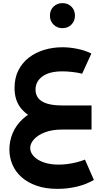

<svg xmlns="http://www.w3.org/2000/svg" viewBox="-20 -828 676 1227"><path d="M348 379Q272 379 214.5 359Q157 339 118 304.5Q79 270 59.5 224Q40 178 40 127Q40 73 61 23Q82 -27 124 -66.5Q166 -106 228.5 -130Q291 -154 375 -154V0Q313 0 267.5 17.5Q222 35 197.5 62Q173 89 173 118Q173 146 195.5 170.5Q218 195 259 209.5Q300 224 355 224Q383 224 413 220Q443 216 472 208.5Q501 201 523 192L580 322Q532 350 472 364.5Q412 379 348 379ZM375 0V-154H565V0ZM380 -37Q296 -37 226 -61Q156 -85 114.5 -135.5Q73 -186 73 -266Q73 -331 98 -379.5Q123 -428 165.5 -460.5Q208 -493 263 -509.5Q318 -526 379 -526Q425 -526 474 -516Q523 -506 564 -486L505 -357Q478 -364 443 -368Q408 -372 379 -372Q295 -372 251 -339.5Q207 -307 207 -255Q207 -224 224.5 -201Q242 -178 280.5 -166Q319 -154 380 -154ZM379 -648Q345 -648 322 -671Q299 -694 299 -728Q299 -763 322 -785.5Q345 -808 379 -808Q414 -808 436.5 -785.5Q459 -763 459 -728Q459 -694 436.5 -671Q414 -648 379 -648Z"/></svg>

Font: Alexandria SemiBold
Style: Regular
Weight: 600
Designer: Mohamed Gaber
Foundry: Kief Type Foundry
Version: Version 5.100